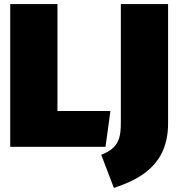

<svg xmlns="http://www.w3.org/2000/svg" viewBox="-20 -718 870 939"><path d="M261 -698H30V0H496L520 -175H261ZM802 -698H571V-122C571 -48 564 5 475 39L537 201C660 160 802 91 802 -114Z"/></svg>

Font: Fira Sans Ultra
Style: Regular
Weight: 950
Designer: Carrois Corporate & Edenspiekermann AG
Foundry: Carrois Corporate GbR & Edenspiekermann AG
Version: Version 4.203;PS 004.203;hotconv 1.0.88;makeotf.lib2.5.64775